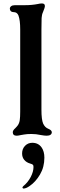

<svg xmlns="http://www.w3.org/2000/svg" viewBox="-20 -776 350 1112"><path d="M54 -10Q54 -16 58 -22Q62 -28 68 -33Q78 -43 83 -50Q92 -63 94.5 -80.5Q97 -98 97 -130V-606Q97 -659 87 -686Q83 -696 76 -701Q69 -706 57 -706Q48 -706 42.5 -711.5Q37 -717 37 -726Q37 -734 44.5 -740Q52 -746 67 -746H125Q165 -746 200 -753Q212 -756 223 -756Q240 -756 240 -741Q240 -732 229 -706Q222 -691 221 -671.5Q220 -652 220 -606V-140Q220 -83 230 -60Q240 -38 260 -30Q280 -22 280 -10Q280 -1 272.5 4.5Q265 10 250 10Q238 10 216 6Q190 0 162 0Q135 0 120 3Q105 6 102 6Q84 10 77 10Q54 10 54 -10ZM110 310Q110 307 115 302Q142 280 158 249Q174 218 174 191Q174 181 169.5 177.5Q165 174 154 171Q133 165 120.5 150Q108 135 108 113Q108 86 125 68.5Q142 51 167 51Q202 51 221 78Q237 101 237 137Q237 192 211.5 235Q186 278 152 301Q131 316 116 316Q114 316 112 314Q110 312 110 310Z"/></svg>

Font: Raigarh Medium
Style: Regular
Weight: 500
Designer: jaikishan Patel
Foundry: MagicType
Version: Version 1.000